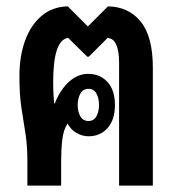

<svg xmlns="http://www.w3.org/2000/svg" viewBox="-20 -583 562 603"><path d="M66 0V-77Q66 -128 59.5 -166.5Q53 -205 47 -246Q41 -287 41 -344Q41 -407 59 -456Q77 -505 111 -533.5Q145 -562 193 -563L256 -500L319 -563Q384 -562 422 -515Q460 -468 460 -371V0H354V-386Q354 -461 318 -464L259 -405H254L194 -464Q147 -458 147 -325Q147 -304 148 -288Q149 -272 150 -258H152Q169 -301 196.5 -326Q224 -351 257 -351Q294 -351 317.5 -325.5Q341 -300 341 -253Q341 -207 318 -181Q295 -155 258 -155Q239 -155 221 -165Q203 -175 192 -195Q179 -175 175.5 -143Q172 -111 172 -75V0ZM258 -203Q275 -203 283 -218Q291 -233 291 -253Q291 -274 283 -289Q275 -304 258 -304Q241 -304 232.5 -289Q224 -274 224 -253Q224 -232 232.5 -217.5Q241 -203 258 -203Z"/></svg>

Font: Noto Sans Thai Looped ExtraCondensed SemiBold
Style: Regular
Weight: 600
Width: 2
Designer: Sasikarn Vongin, Ben Mitchell
Foundry: The Fontpad Ltd
Version: Version 1.001; ttfautohint (v1.8.4.7-5d5b)